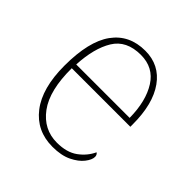

<svg xmlns="http://www.w3.org/2000/svg" viewBox="-152 -662 793 793"><g transform="rotate(45 244.5 -266.0)"><path d="M266 10Q173 10 118.5 -60.5Q64 -131 64 -262Q64 -404 114 -473Q164 -542 257 -542Q340 -542 387.5 -475.5Q435 -409 435 -290V-276H93Q92 -146 140.5 -80.5Q189 -15 267 -15Q324 -15 359 -40.5Q394 -66 411 -103Q420 -97 420 -85Q420 -68 402.5 -45.5Q385 -23 351 -6.5Q317 10 266 10ZM407 -300Q406 -397 368 -457Q330 -517 256 -517Q172 -517 136 -458Q100 -399 95 -300Z"/></g></svg>

Font: Noto Serif Tamil Thin
Style: Italic
Weight: 100
Italic angle: -12°
Designer: Indian Type Foundry, Tom Grace, and the Monotype Design Team
Foundry: Monotype Imaging Inc.
Version: Version 2.003; ttfautohint (v1.8.4.7-5d5b)